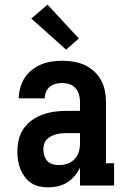

<svg xmlns="http://www.w3.org/2000/svg" viewBox="-20 -800 540 828"><path d="M188 8Q169 8 150 4Q131 0 115 -10.5Q99 -21 87 -37Q75 -53 68 -70.5Q61 -88 58 -107.5Q55 -127 55 -146Q55 -172 61 -198Q67 -224 82 -245.5Q97 -267 119 -282.5Q141 -298 165.5 -306.5Q190 -315 216 -318.5Q242 -322 269 -322H325V-361Q325 -377 320.5 -392.5Q316 -408 305.5 -420Q295 -432 279.5 -437Q264 -442 248 -442Q234 -442 220 -438.5Q206 -435 195 -426Q184 -417 178.5 -403.5Q173 -390 173 -376H61Q61 -399 67.5 -422Q74 -445 86.5 -464.5Q99 -484 117.5 -498.5Q136 -513 157.5 -522Q179 -531 202 -534.5Q225 -538 248 -538Q273 -538 297.5 -534Q322 -530 344 -520Q366 -510 384.5 -493.5Q403 -477 415 -455.5Q427 -434 432 -410Q437 -386 437 -361V-96H472V0H325V-77Q316 -58 302 -41.5Q288 -25 270 -13.5Q252 -2 231 3Q210 8 188 8ZM234 -88Q252 -88 270 -94Q288 -100 301 -113Q314 -126 319.5 -144Q325 -162 325 -180V-226H269Q257 -226 245.5 -225Q234 -224 222.5 -221Q211 -218 200.5 -212.5Q190 -207 182 -199Q174 -191 170.5 -179.5Q167 -168 167 -157Q167 -143 171 -129.5Q175 -116 184 -106Q193 -96 206.5 -92Q220 -88 234 -88ZM265 -586 115 -720 185 -780 320 -634Z"/></svg>

Font: Iosevka Slab
Style: Bold
Weight: 700
Monospace: yes
Designer: Belleve Invis
Foundry: Belleve Invis
Version: Version 11.1.1; ttfautohint (v1.8.3)